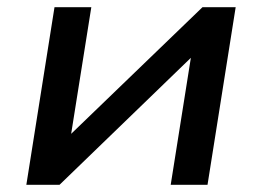

<svg xmlns="http://www.w3.org/2000/svg" viewBox="-20 -512 726 532"><path d="M53 0 131 -492H233L173 -115H150L541 -492H633L555 0H453L513 -378H536L145 0Z"/></svg>

Font: Nunito Sans 10pt SemiExpanded SemiBold
Style: Italic
Weight: 600
Width: 6
Italic angle: -9°
Designer: Vernon Adams
Foundry: Vernon Adams
Version: Version 3.101;gftools[0.9.27]